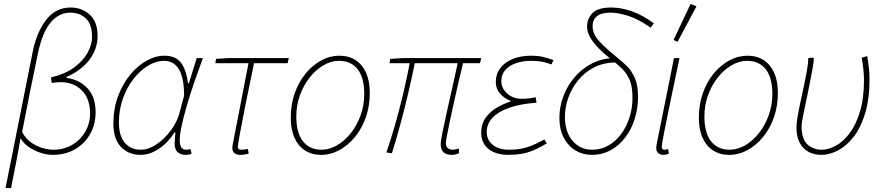

<svg xmlns="http://www.w3.org/2000/svg" viewBox="-20 -772 4464 972"><path d="M8 180 146 -512Q166 -610 214 -672Q262 -734 338 -734Q394 -734 434 -698Q474 -662 474 -590Q474 -525 433.5 -470.5Q393 -416 316 -382V-378Q382 -369 423 -325Q464 -281 464 -204Q464 -142 436 -93Q408 -44 359 -16Q310 12 248 12Q219 12 187 2Q155 -8 127.5 -26.5Q100 -45 84 -72Q73 -8 61 53Q49 114 36 180ZM250 -14Q303 -14 345 -38.5Q387 -63 411.5 -105Q436 -147 436 -198Q436 -272 394.5 -314Q353 -356 288 -356Q277 -356 266 -355Q255 -354 242 -352L238 -380Q310 -397 356 -431Q402 -465 424 -506Q446 -547 446 -584Q446 -649 415 -678.5Q384 -708 336 -708Q279 -708 237 -659Q195 -610 172 -502Q152 -406 132 -307.5Q112 -209 92 -104Q109 -71 136.5 -51.5Q164 -32 194.5 -23Q225 -14 250 -14Z M692 12Q631 12 592.5 -28Q554 -68 554 -146Q554 -220 577 -283Q600 -346 638 -392.5Q676 -439 721.5 -464.5Q767 -490 812 -490Q869 -490 896 -454.5Q923 -419 932 -350H936L976 -478H1007Q985 -418 964 -357Q943 -296 926.5 -239.5Q910 -183 900 -137Q890 -91 890 -62Q890 -43 896.5 -28.5Q903 -14 925 -14Q931 -14 936 -15.5Q941 -17 944 -18L950 6Q942 9 936 10.5Q930 12 919 12Q897 12 880.5 -1Q864 -14 864 -46Q864 -55 865.5 -70.5Q867 -86 868 -102H864Q830 -49 784 -18.5Q738 12 692 12ZM694 -14Q723 -14 754 -30.5Q785 -47 813 -75Q841 -103 861 -136Q881 -169 889 -202L912 -288Q912 -378 886 -421Q860 -464 810 -464Q770 -464 729.5 -439.5Q689 -415 655.5 -372Q622 -329 602 -272.5Q582 -216 582 -152Q582 -84 612 -49Q642 -14 694 -14Z M1194 12Q1178 12 1167 3Q1156 -6 1156 -24Q1156 -29 1157.5 -36Q1159 -43 1160 -50L1238 -452H1070L1074 -474L1138 -478H1442L1436 -452H1266Q1242 -338 1223.5 -245.5Q1205 -153 1194.5 -95.5Q1184 -38 1184 -28Q1184 -21 1188.5 -17.5Q1193 -14 1201 -14Q1207 -14 1213 -14.5Q1219 -15 1235 -18L1239 6Q1225 9 1216.5 10.5Q1208 12 1194 12Z M1606 12Q1559 12 1524.5 -10Q1490 -32 1471 -74Q1452 -116 1452 -176Q1452 -243 1472 -300Q1492 -357 1527 -399.5Q1562 -442 1606 -466Q1650 -490 1698 -490Q1745 -490 1779.5 -468Q1814 -446 1833 -404Q1852 -362 1852 -302Q1852 -235 1832 -178Q1812 -121 1777 -78.5Q1742 -36 1698 -12Q1654 12 1606 12ZM1608 -14Q1648 -14 1686.5 -36.5Q1725 -59 1756 -98Q1787 -137 1805.5 -188Q1824 -239 1824 -296Q1824 -379 1790.5 -421.5Q1757 -464 1696 -464Q1656 -464 1617.5 -441.5Q1579 -419 1548 -380Q1517 -341 1498.5 -290Q1480 -239 1480 -182Q1480 -100 1513.5 -57Q1547 -14 1608 -14Z M2267 12Q2239 12 2225 -1.5Q2211 -15 2211 -44Q2211 -56 2219.5 -99Q2228 -142 2241.5 -202.5Q2255 -263 2270 -329Q2285 -395 2297 -452H2080Q2064 -374 2045.5 -295.5Q2027 -217 2006.5 -141.5Q1986 -66 1964 4L1936 0Q1972 -105 2002.5 -223Q2033 -341 2054 -452H1952L1956 -474L2020 -478H2416L2410 -452H2324Q2312 -404 2300 -351Q2288 -298 2276.5 -246.5Q2265 -195 2256 -152Q2247 -109 2242 -81.5Q2237 -54 2237 -49Q2237 -32 2246 -23Q2255 -14 2273 -14Q2278 -14 2284.5 -15.5Q2291 -17 2303 -20L2304 4Q2295 7 2287 9.5Q2279 12 2267 12Z M2554 12Q2510 12 2479 -2Q2448 -16 2432 -41Q2416 -66 2416 -98Q2416 -145 2439 -176.5Q2462 -208 2496 -227.5Q2530 -247 2564 -258V-262Q2534 -273 2512 -297.5Q2490 -322 2490 -356Q2490 -397 2512.5 -427Q2535 -457 2575.5 -473.5Q2616 -490 2670 -490Q2702 -490 2726 -484.5Q2750 -479 2782 -468L2772 -446Q2741 -457 2719 -460.5Q2697 -464 2668 -464Q2627 -464 2593 -452.5Q2559 -441 2538.5 -418Q2518 -395 2518 -362Q2518 -325 2547.5 -298.5Q2577 -272 2620 -272Q2640 -272 2655 -273.5Q2670 -275 2692 -280L2696 -252Q2613 -246 2557 -226Q2501 -206 2472.5 -175Q2444 -144 2444 -104Q2444 -64 2474.5 -39Q2505 -14 2556 -14Q2589 -14 2615 -18.5Q2641 -23 2669.5 -34Q2698 -45 2736 -66L2748 -46Q2710 -23 2679.5 -10.5Q2649 2 2619.5 7Q2590 12 2554 12Z M2976 12Q2931 12 2894 -10Q2857 -32 2834.5 -74Q2812 -116 2812 -176Q2812 -231 2831.5 -283.5Q2851 -336 2887 -379Q2923 -422 2972.5 -448.5Q3022 -475 3082 -478L3097 -456Q3034 -455 2986 -430Q2938 -405 2905.5 -364Q2873 -323 2856.5 -275.5Q2840 -228 2840 -182Q2840 -104 2878.5 -59Q2917 -14 2978 -14Q3024 -14 3061.5 -36Q3099 -58 3126 -95.5Q3153 -133 3167.5 -179.5Q3182 -226 3182 -275Q3182 -332 3168 -366Q3154 -400 3130 -423.5Q3106 -447 3076 -470Q3044 -495 3015.5 -523Q2987 -551 2969.5 -580Q2952 -609 2952 -638Q2952 -677 2979.5 -705.5Q3007 -734 3074 -734Q3124 -734 3178.5 -715Q3233 -696 3290 -654L3274 -632Q3211 -676 3159.5 -692Q3108 -708 3072 -708Q3024 -708 3002 -690Q2980 -672 2980 -640Q2980 -600 3013.5 -563.5Q3047 -527 3096 -488Q3125 -465 3151 -440Q3177 -415 3193.5 -378Q3210 -341 3210 -282Q3210 -224 3193.5 -171Q3177 -118 3146 -77Q3115 -36 3072 -12Q3029 12 2976 12Z M3338 12Q3323 12 3312.5 3Q3302 -6 3302 -24Q3302 -29 3303.5 -36Q3305 -43 3306 -50L3392 -478H3420Q3395 -359 3374.5 -261Q3354 -163 3342 -101Q3330 -39 3330 -28Q3330 -21 3334 -17.5Q3338 -14 3345 -14Q3348 -14 3351.5 -14.5Q3355 -15 3362 -18L3366 6Q3359 9 3352.5 10.5Q3346 12 3338 12ZM3410 -560 3390 -570 3476 -752 3506 -740Z M3672 12Q3625 12 3590.5 -10Q3556 -32 3537 -74Q3518 -116 3518 -176Q3518 -243 3538 -300Q3558 -357 3593 -399.5Q3628 -442 3672 -466Q3716 -490 3764 -490Q3811 -490 3845.5 -468Q3880 -446 3899 -404Q3918 -362 3918 -302Q3918 -235 3898 -178Q3878 -121 3843 -78.5Q3808 -36 3764 -12Q3720 12 3672 12ZM3674 -14Q3714 -14 3752.5 -36.5Q3791 -59 3822 -98Q3853 -137 3871.5 -188Q3890 -239 3890 -296Q3890 -379 3856.5 -421.5Q3823 -464 3762 -464Q3722 -464 3683.5 -441.5Q3645 -419 3614 -380Q3583 -341 3564.5 -290Q3546 -239 3546 -182Q3546 -100 3579.5 -57Q3613 -14 3674 -14Z M4138 12Q4102 12 4073.5 -3Q4045 -18 4028.5 -49Q4012 -80 4012 -128Q4012 -148 4018 -182.5Q4024 -217 4033 -259Q4042 -301 4051 -343Q4060 -385 4066 -420.5Q4072 -456 4072 -478L4100 -480Q4100 -460 4093.5 -423.5Q4087 -387 4078 -342.5Q4069 -298 4060 -255.5Q4051 -213 4044.5 -180Q4038 -147 4038 -134Q4038 -67 4068 -40.5Q4098 -14 4140 -14Q4174 -14 4211 -34Q4248 -54 4280.5 -96.5Q4313 -139 4333.5 -206.5Q4354 -274 4354 -368Q4354 -392 4350.5 -424.5Q4347 -457 4342 -480L4370 -488Q4375 -463 4378.5 -430.5Q4382 -398 4382 -374Q4382 -271 4359.5 -197.5Q4337 -124 4300.5 -78Q4264 -32 4221.5 -10Q4179 12 4138 12Z"/></svg>

Font: Source Sans Variable
Style: Italic
Weight: 200
Italic angle: -11°
Designer: Paul D. Hunt
Foundry: Adobe Systems Incorporated
Version: Version 3.006;hotconv 1.0.111;makeotfexe 2.5.65597